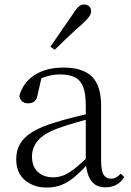

<svg xmlns="http://www.w3.org/2000/svg" viewBox="-20 -830 591 864"><path d="M190 14Q132 14 92.5 -19Q53 -52 53 -114Q53 -152 70 -182Q87 -212 125.5 -236Q164 -260 228 -279Q270 -292 315.5 -303.5Q361 -315 401 -324V-300Q361 -290 319.5 -278Q278 -266 242 -253Q177 -229 150.5 -197.5Q124 -166 124 -126Q124 -80 150.5 -56Q177 -32 220 -32Q243 -32 266 -41Q289 -50 318 -73Q347 -96 386 -134L393 -88H372Q340 -54 312.5 -31.5Q285 -9 256 2.5Q227 14 190 14ZM455 13Q411 13 390 -17Q369 -47 366 -101V-105V-354Q366 -411 353.5 -441Q341 -471 315.5 -483Q290 -495 250 -495Q221 -495 191 -486.5Q161 -478 129 -459L168 -486L150 -407Q147 -384 135.5 -374.5Q124 -365 107 -365Q74 -365 67 -398Q83 -458 135 -492Q187 -526 267 -526Q352 -526 393.5 -485.5Q435 -445 435 -354V-111Q435 -61 446.5 -43.5Q458 -26 479 -26Q492 -26 502 -31.5Q512 -37 524 -49L539 -33Q524 -9 502.5 2Q481 13 455 13ZM207 -620Q233 -658 258.5 -695Q284 -732 309 -768Q323 -791 334.5 -800.5Q346 -810 359 -810Q371 -810 380.5 -802Q390 -794 390 -779Q390 -768 381 -755Q372 -742 350 -722Q320 -696 289 -666.5Q258 -637 226 -606Z"/></svg>

Font: Noto Serif KR ExtraLight Light
Style: Regular
Weight: 300
Version: Version 2.003-H1;hotconv 1.1.1;makeotfexe 2.6.0